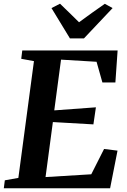

<svg xmlns="http://www.w3.org/2000/svg" viewBox="-28 -1015 687 1035"><path d="M-7.5 0 -2 -43 71 -56 155 -685.5 86.5 -698 92 -743H606L594 -570.5H524L492.5 -682L301 -693.5L264.5 -420L489 -436.5L475.5 -344.5L257 -357L217.5 -60.5L464 -75.5L533 -212L605.5 -203L565.5 0ZM349 -808 249.5 -971.5 295.5 -995Q321.5 -970 347.2 -945Q373 -920 398 -895Q432 -920.5 467 -945.2Q502 -970 537 -994.5L579 -971.5L424.5 -808Z"/></svg>

Font: Merriweather 36pt
Style: Bold Italic
Weight: 700
Italic angle: -7.8°
Version: Version 2.101